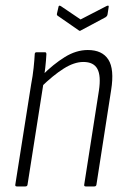

<svg xmlns="http://www.w3.org/2000/svg" viewBox="-20 -671 458 691"><path d="M289 0Q282 0 283 -6L336 -345Q344 -398 330.5 -423Q317 -448 280 -448Q247 -448 209 -424Q171 -400 127 -357L132 -400Q172 -440 213 -465.5Q254 -491 296 -491Q348 -491 370 -456.5Q392 -422 380 -347L327 -6Q326 0 319 0ZM41 0Q34 0 35 -6L92 -367Q98 -398 101 -427Q104 -456 105 -476Q105 -483 112 -483H142Q147 -483 147 -476Q146 -455 143 -428Q140 -401 137 -382V-375L79 -6Q78 0 71 0ZM363 -649Q373 -654 371 -645L367 -619Q366 -615 364.5 -613Q363 -611 360 -609L272 -562Q267 -558 263 -562L191 -612Q187 -614 185.5 -616.5Q184 -619 185 -622L190 -644Q191 -654 199 -649L270 -601Z"/></svg>

Font: Sofia Sans Condensed Light
Style: Italic
Weight: 300
Italic angle: -9°
Version: Version 4.100